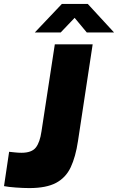

<svg xmlns="http://www.w3.org/2000/svg" viewBox="-42 -949 601 979"><path d="M107.5 10Q77 10 38.8 7.2Q0.5 4.5 -21.5 0L4.5 -175Q18 -173.5 35 -171.8Q52 -170 67.5 -170Q119.5 -170 140.5 -196.5Q161.5 -223 169.5 -279L237.5 -723H430.5L355.5 -229Q343.5 -149 318.5 -96Q293.5 -43 243.8 -16.5Q194 10 107.5 10ZM135.5 -783.5 273.5 -929H405.5L539.5 -783.5H400.5L338.5 -858L267.5 -783.5Z"/></svg>

Font: Public Sans Black
Style: Italic
Weight: 900
Italic angle: -8°
Designer: The Public Sans project authors (U.S. Web Design System). Libre Franklin designed by Pablo Impallari and Rodrigo Fuenzal
Version: Version 1.007; ttfautohint (v1.8.1) -l 8 -r 50 -G 200 -x 14 